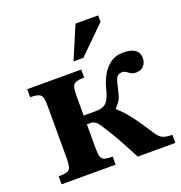

<svg xmlns="http://www.w3.org/2000/svg" viewBox="-125 -791 845 898"><g transform="rotate(-20 298.0 -342.0)"><path d="M299 0H30V-40Q60 -40 73.5 -45Q87 -50 90.5 -66Q94 -82 94 -113V-359Q94 -388 91 -404Q88 -420 75 -426.5Q62 -433 31 -433V-473H300V-433Q269 -433 256 -426.5Q243 -420 240 -404Q237 -388 237 -359V-267H302Q334 -267 351 -285Q368 -303 380 -353Q387 -381 402.5 -410.5Q418 -440 445 -460.5Q472 -481 513 -481Q528 -481 545.5 -477Q563 -473 576 -461Q589 -449 589 -425Q589 -403 575.5 -387.5Q562 -372 536 -372Q521 -372 511.5 -378Q502 -384 494 -390Q486 -396 475 -396Q463 -396 453.5 -390Q444 -384 436 -353Q429 -319 421.5 -294.5Q414 -270 390 -248V-242Q408 -227 424 -209Q440 -191 461.5 -161.5Q483 -132 515 -82Q531 -57 546 -49Q561 -41 596 -40V0H409Q384 -48 366 -81Q348 -114 332 -140.5Q316 -167 297 -196Q279 -223 256 -223H237V-113Q237 -83 240 -67Q243 -51 256 -45.5Q269 -40 299 -40ZM328 -521H279L348 -684H461V-652Z"/></g></svg>

Font: STIX Two Text
Style: Bold
Weight: 700
Designer: Ross Mills, John Hudson & Paul Hanslow, Tiro Typeworks Ltd; with prior portions MicroPress Inc., and Coen Hoffman.
Foundry: Tiro Typeworks Ltd
Version: Version 2.13 b171